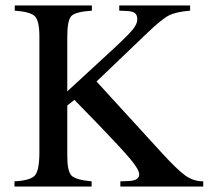

<svg xmlns="http://www.w3.org/2000/svg" viewBox="-20 -682 763 702"><path d="M723 0H420V-19L447 -20Q489 -21 489 -44Q489 -62 456.5 -100.5Q424 -139 352 -214L252 -317L226 -296V-111Q226 -55 242 -39.5Q258 -24 315 -19V0H33V-19Q92 -22 108 -41Q124 -60 124 -125V-549Q124 -605 108 -622Q92 -639 34 -643V-662H316V-643Q255 -639 240.5 -623Q226 -607 226 -548V-348L404 -512Q447 -552 464.5 -573Q482 -594 482 -611Q482 -627 473.5 -634Q465 -641 441 -642L416 -643V-662H675V-643Q624 -639 597.5 -625.5Q571 -612 519 -562L333 -384L567 -128Q629 -60 658.5 -39.5Q688 -19 723 -19Z"/></svg>

Font: STIX
Style: Regular
Weight: 400
Designer: MicroPress Inc., with final additions and corrections provided by Coen Hoffman, Elsevier (retired)
Version: Version 1.1.1